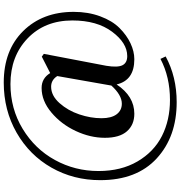

<svg xmlns="http://www.w3.org/2000/svg" viewBox="10 -781 945 1005"><g transform="rotate(-90 482.5 -278.5)"><path d="M531.2 -483.4Q484.4 -483.4 445.3 -439.5Q406.2 -395.5 386.2 -335.9Q366.2 -276.4 366.2 -219.7Q366.2 -168 386.7 -140.6Q407.2 -113.3 442.4 -113.3Q487.3 -113.3 537.1 -168L586.9 -451.2Q566.4 -483.4 531.2 -483.4ZM263.7 -202.1Q263.7 -278.3 299.3 -354.5Q335 -430.7 396 -481.9Q457 -533.2 524.4 -533.2Q575.2 -533.2 602.5 -488.3L688.5 -532.2L703.1 -521.5L640.6 -194.3Q630.9 -134.8 643.6 -109.9Q656.2 -85 691.4 -85Q759.8 -85 818.8 -164.1Q877.9 -243.2 877.9 -372.1Q877.9 -516.6 784.2 -606.4Q690.4 -696.3 544.9 -696.3Q416 -696.3 310.5 -632.3Q205.1 -568.4 147.5 -463.4Q89.8 -358.4 89.8 -235.4Q89.8 -117.2 140.1 -31.2Q190.4 54.7 273.4 96.7Q356.4 138.7 461.9 138.7Q582 138.7 676.8 88.9L689.5 116.2Q583 173.8 450.2 173.8Q269.5 173.8 155.8 69.3Q42 -35.2 42 -226.6Q42 -366.2 107.4 -481.4Q172.9 -596.7 290.5 -664.1Q408.2 -731.4 552.7 -731.4Q721.7 -731.4 822.3 -629.9Q922.9 -528.3 922.9 -365.2Q922.9 -289.1 899.4 -226.1Q876 -163.1 838.4 -125.5Q800.8 -87.9 758.3 -67.9Q715.8 -47.9 674.8 -47.9Q564.5 -47.9 543 -140.6Q481.4 -47.9 389.6 -47.9Q332 -47.9 297.9 -86.4Q263.7 -125 263.7 -202.1Z"/></g></svg>

Font: Bpmf Zihi Serif Bold
Style: Bold
Weight: 700
Foundry: But Ko
Version: Version 1.320